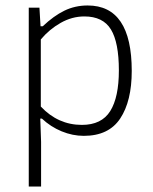

<svg xmlns="http://www.w3.org/2000/svg" viewBox="-20 -494 559 701"><path d="M85 -466H124L128 -398H136Q176 -436 215 -455Q254 -474 300 -474Q461 -474 461 -235Q461 -125 419 -61.5Q377 2 286 2Q245 2 205 -14.5Q165 -31 133 -61H127L130 24V187H85ZM414 -237Q414 -339 385 -386.5Q356 -434 288 -434Q243 -434 201.5 -410.5Q160 -387 129 -350V-105Q192 -38 279 -38Q351 -38 382.5 -88.5Q414 -139 414 -237Z"/></svg>

Font: Athiti Light
Style: Regular
Weight: 300
Designer: CadsonDemak Team
Foundry: CadsonDemak
Version: Version 1.033